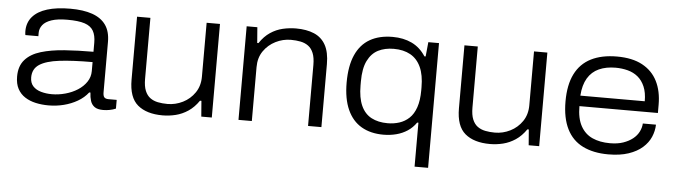

<svg xmlns="http://www.w3.org/2000/svg" viewBox="-46 -719 3780 1075"><g transform="rotate(5 1844.5 -181.5)"><path d="M236 12Q198 12 164 4.5Q130 -3 103.5 -20Q77 -37 62 -65Q47 -93 47 -134Q47 -193 78.5 -228.5Q110 -264 166.5 -281Q223 -298 298.5 -303.5Q374 -309 461 -309V-360Q461 -401 446.5 -426.5Q432 -452 397.5 -463.5Q363 -475 300 -475Q245 -475 211 -463.5Q177 -452 161.5 -432Q146 -412 146 -388V-369H73Q72 -374 71.5 -379Q71 -384 71 -391Q71 -439 99.5 -472Q128 -505 181.5 -521.5Q235 -538 311 -538Q385 -538 435 -520.5Q485 -503 511 -466.5Q537 -430 537 -371V-88Q537 -68 544 -60Q551 -52 568 -52H614V-3Q598 4 579.5 7.5Q561 11 543 11Q511 11 494.5 -1Q478 -13 471.5 -33.5Q465 -54 464 -80H457Q434 -50 398.5 -29.5Q363 -9 321.5 1.5Q280 12 236 12ZM249 -52Q287 -52 325 -62.5Q363 -73 393.5 -92.5Q424 -112 442.5 -139.5Q461 -167 461 -200V-251Q350 -251 275.5 -242Q201 -233 163.5 -208.5Q126 -184 126 -136Q126 -105 143 -86.5Q160 -68 188.5 -60Q217 -52 249 -52Z M877 12Q787 12 737 -30Q687 -72 687 -172V-526H762V-183Q762 -142 772.5 -116.5Q783 -91 801.5 -77.5Q820 -64 845 -59Q870 -54 899 -54Q944 -54 985 -74.5Q1026 -95 1052 -133Q1078 -171 1078 -223V-526H1153V0H1094L1087 -88H1079Q1053 -50 1020 -28Q987 -6 950.5 3Q914 12 877 12Z M1303 0V-526H1363L1370 -438H1377Q1403 -477 1436 -499Q1469 -521 1506 -529.5Q1543 -538 1580 -538Q1639 -538 1681.5 -520Q1724 -502 1746.5 -461.5Q1769 -421 1769 -354V0H1694V-343Q1694 -384 1683.5 -409.5Q1673 -435 1654.5 -448.5Q1636 -462 1611 -467Q1586 -472 1557 -472Q1512 -472 1471 -451.5Q1430 -431 1404 -393.5Q1378 -356 1378 -303V0Z M2308 175V-72H2301Q2281 -43 2253 -24.5Q2225 -6 2190.5 3Q2156 12 2118 12Q2046 12 1994.5 -18Q1943 -48 1915.5 -109Q1888 -170 1888 -261Q1888 -355 1915.5 -416.5Q1943 -478 1995.5 -508Q2048 -538 2123 -538Q2184 -538 2231 -515.5Q2278 -493 2309 -445H2316L2324 -526H2384V175ZM2136 -54Q2171 -54 2202 -64Q2233 -74 2257 -96.5Q2281 -119 2294.5 -158Q2308 -197 2308 -254V-271Q2308 -340 2287.5 -384.5Q2267 -429 2228.5 -450.5Q2190 -472 2135 -472Q2085 -472 2047.5 -453Q2010 -434 1988.5 -390.5Q1967 -347 1967 -274V-252Q1967 -182 1987 -138Q2007 -94 2045 -74Q2083 -54 2136 -54Z M2717 12Q2627 12 2577 -30Q2527 -72 2527 -172V-526H2602V-183Q2602 -142 2612.5 -116.5Q2623 -91 2641.5 -77.5Q2660 -64 2685 -59Q2710 -54 2739 -54Q2784 -54 2825 -74.5Q2866 -95 2892 -133Q2918 -171 2918 -223V-526H2993V0H2934L2927 -88H2919Q2893 -50 2860 -28Q2827 -6 2790.5 3Q2754 12 2717 12Z M3382 12Q3298 12 3238.5 -17.5Q3179 -47 3148.5 -108.5Q3118 -170 3118 -263Q3118 -356 3148.5 -417Q3179 -478 3238.5 -508Q3298 -538 3384 -538Q3470 -538 3526.5 -507.5Q3583 -477 3611 -421.5Q3639 -366 3639 -290V-243H3198Q3198 -174 3221.5 -131.5Q3245 -89 3287 -70Q3329 -51 3386 -51Q3429 -51 3460.5 -62Q3492 -73 3514 -90.5Q3536 -108 3547.5 -131Q3559 -154 3560 -177H3634Q3633 -141 3618.5 -107.5Q3604 -74 3573.5 -47Q3543 -20 3495.5 -4Q3448 12 3382 12ZM3198 -302H3560Q3560 -351 3545.5 -384.5Q3531 -418 3506.5 -438Q3482 -458 3449.5 -466.5Q3417 -475 3381 -475Q3328 -475 3288 -457Q3248 -439 3225 -400.5Q3202 -362 3198 -302Z"/></g></svg>

Font: Archivo SemiExpanded Light
Style: Regular
Weight: 300
Width: 6
Designer: Hector Gatti
Foundry: Omnibus-Type
Version: Version 2.001